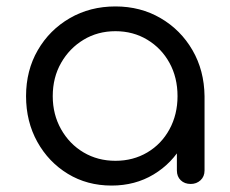

<svg xmlns="http://www.w3.org/2000/svg" viewBox="-20 -572 716 597"><path d="M327 5Q251 5 191 -31.5Q131 -68 96 -131Q61 -194 61 -273Q61 -353 97.5 -416Q134 -479 197 -515.5Q260 -552 339 -552Q417 -552 479.5 -515.5Q542 -479 578.5 -416Q615 -353 616 -273L582 -257Q582 -183 548.5 -123.5Q515 -64 457.5 -29.5Q400 5 327 5ZM339 -72Q394 -72 438 -98Q482 -124 507 -170Q532 -216 532 -273Q532 -331 507 -376.5Q482 -422 438 -448.5Q394 -475 339 -475Q284 -475 240 -448.5Q196 -422 170 -376.5Q144 -331 144 -273Q144 -216 170 -170Q196 -124 240 -98Q284 -72 339 -72ZM573 0Q554 0 542 -11.5Q530 -23 530 -42V-207L549 -295L616 -273V-42Q616 -23 603.5 -11.5Q591 0 573 0Z"/></svg>

Font: Comfortaa Medium
Style: Regular
Weight: 500
Designer: Johan Aakerlund
Foundry: Johan Aakerlund
Version: Version 3.104; ttfautohint (v1.8.1.43-b0c9)